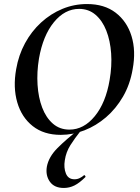

<svg xmlns="http://www.w3.org/2000/svg" viewBox="-20 -656 695 951"><path d="M281 12Q197 12 142 -31.5Q87 -75 65.5 -149Q44 -223 60 -313Q72 -383 104 -442Q136 -501 183.5 -544.5Q231 -588 289 -612Q347 -636 411 -636Q497 -636 553 -593Q609 -550 631.5 -477Q654 -404 637 -313Q624 -237 589 -177Q554 -117 505 -75Q456 -33 398.5 -10.5Q341 12 281 12ZM324 -14Q395 -14 449.5 -80.5Q504 -147 523 -260Q535 -329 530.5 -392Q526 -455 506.5 -504.5Q487 -554 453 -583Q419 -612 372 -612Q301 -612 247 -546Q193 -480 173 -366Q162 -299 166 -236Q170 -173 189 -123Q208 -73 242 -43.5Q276 -14 324 -14ZM296 275Q249 275 227 244Q205 213 212 170Q221 121 265 77Q309 33 370 -14L379 -7Q351 28 329 62.5Q307 97 301 138Q295 175 306.5 203.5Q318 232 349 232Q363 232 375 226Q387 220 396 212Q398 210 401.5 214.5Q405 219 403 221Q374 250 349 262.5Q324 275 296 275Z"/></svg>

Font: Cormorant Light
Style: Italic
Weight: 300
Italic angle: -10°
Designer: Christian Thalmann (Catharsis Fonts)
Foundry: Catharsis Fonts
Version: Version 4.000